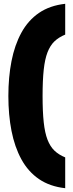

<svg xmlns="http://www.w3.org/2000/svg" viewBox="-20 -770 383 1010"><path d="M24 -265Q24 -364 40.5 -448.5Q57 -533 92.5 -598Q128 -663 185 -702Q242 -741 323 -750V-588Q289 -574 266.5 -552.5Q244 -531 230 -495Q216 -459 210 -403Q204 -347 204 -265Q204 -183 210 -127Q216 -71 230 -35Q244 1 266.5 22.5Q289 44 323 58V220Q242 211 185 172Q128 133 92.5 68Q57 3 40.5 -81.5Q24 -166 24 -265Z"/></svg>

Font: Georama ExtraCondensed Thin Black
Style: Regular
Weight: 900
Version: Version 1.001